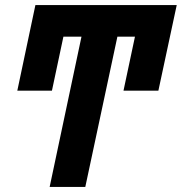

<svg xmlns="http://www.w3.org/2000/svg" viewBox="-20 -734 714 754"><path d="M315 0 441 -590H510L465 -378H602L674 -714H119L48 -378H184L229 -590H300L175 0Z"/></svg>

Font: Noto Sans UI Condensed ExtraBold
Style: Italic
Weight: 800
Width: 3
Designer: Monotype Design Team
Foundry: Monotype Imaging Inc.
Version: 1.001